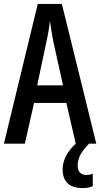

<svg xmlns="http://www.w3.org/2000/svg" viewBox="-20 -734 512 981"><path d="M367 0C323 40 300 86 300 131C300 193 334 227 402 227C424 227 442 223 454 217V153C446 157 437 160 421 160C393 160 377 143 377 113C377 76 391 45 435 0H472L296 -714H173L0 0H107L154 -208H319ZM253 -519 302 -298H170L217 -520C226 -558 232 -597 235 -629C239 -597 245 -559 253 -519Z"/></svg>

Font: Noto Sans Arabic ExtCond Med
Style: Regular
Weight: 500
Width: 2
Designer: Monotype Design Team, Nadine Chahine, Nizar Qandah and Khaled Hosny
Foundry: Monotype Imaging Inc.
Version: Version 2.012